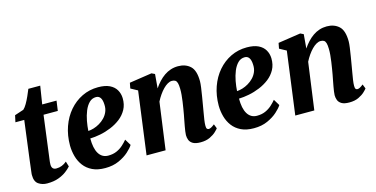

<svg xmlns="http://www.w3.org/2000/svg" viewBox="-71 -1039 2735 1398"><g transform="rotate(-15 1296.5 -340.0)"><path d="M208.5 -186.5Q206.5 -170.5 204.8 -158.2Q203 -146 202 -136.2Q201 -126.5 201 -117Q201 -97.5 209.8 -87.8Q218.5 -78 236 -78Q259 -78 278.2 -85.8Q297.5 -93.5 315 -108.5L327 -69Q313.5 -53.5 289.8 -35.2Q266 -17 230 -3.5Q194 10 143.5 10Q107 10 79 -9Q51 -28 51 -77Q51 -80.5 51.2 -85.8Q51.5 -91 53 -102Q54.5 -113 56.8 -132.8Q59 -152.5 63 -184L101 -480H34.5L45.5 -530.5L113.5 -553Q127 -565 140.8 -588.8Q154.5 -612.5 166.8 -640Q179 -667.5 188.5 -691H278L256.5 -555H364.5L354 -480H246.5Z M802 -104Q789 -82.5 759.2 -55.8Q729.5 -29 684.8 -8.8Q640 11.5 581 11.5Q524 11.5 484.8 -7.5Q445.5 -26.5 421.2 -58.8Q397 -91 386 -131Q375 -171 374.5 -212.5Q374.5 -289.5 397.5 -354.8Q420.5 -420 462.2 -468.5Q504 -517 559.8 -544Q615.5 -571 681 -571Q734 -571 767.5 -554.8Q801 -538.5 817.2 -510.5Q833.5 -482.5 834.5 -448Q835.5 -400 815.8 -363.5Q796 -327 762.8 -301.2Q729.5 -275.5 689 -258.8Q648.5 -242 607.2 -234Q566 -226 530.5 -225Q530.5 -188.5 536.2 -160Q542 -131.5 554 -111.5Q566 -91.5 584 -81Q602 -70.5 625.5 -70.5Q662 -70.5 689.5 -82.8Q717 -95 737.8 -113.8Q758.5 -132.5 773.5 -151ZM648.5 -505.5Q618 -505.5 596.8 -484.2Q575.5 -463 561.5 -428.8Q547.5 -394.5 540.2 -355.5Q533 -316.5 531 -281.5Q550 -282.5 572.8 -289.2Q595.5 -296 617.2 -308.8Q639 -321.5 657 -340Q675 -358.5 685.2 -382.5Q695.5 -406.5 694 -436Q693 -470.5 681.5 -488Q670 -505.5 648.5 -505.5Z M1098.5 -450.5Q1115.5 -476 1135.5 -497.5Q1155.5 -519 1178.5 -535Q1201.5 -551 1227.8 -559.5Q1254 -568 1283 -568Q1339 -568 1374.5 -535.5Q1410 -503 1410 -420.5Q1410 -404.5 1405.8 -373.5Q1401.5 -342.5 1395.8 -308.2Q1390 -274 1385.5 -247Q1381.5 -222 1376.5 -194.5Q1371.5 -167 1367.8 -141.5Q1364 -116 1364 -97.5Q1364 -79.5 1369.5 -74Q1375 -68.5 1381.5 -68.5Q1390 -68.5 1400 -73.5Q1410 -78.5 1426.5 -91.5L1439.5 -58.5Q1435 -51.5 1417.5 -34.8Q1400 -18 1370.8 -4Q1341.5 10 1300.5 10Q1262 10 1242.5 -1.8Q1223 -13.5 1216.2 -31.5Q1209.5 -49.5 1209.5 -68.5Q1210 -80.5 1212.2 -97.2Q1214.5 -114 1218.2 -134Q1222 -154 1226 -175.5Q1230 -197 1234 -217Q1237.5 -237 1241.5 -261Q1245.5 -285 1249 -310Q1252.5 -335 1254.8 -359.5Q1257 -384 1256.5 -405.5Q1256 -434 1251.5 -449.2Q1247 -464.5 1237.5 -470.5Q1228 -476.5 1212.5 -476.5Q1197 -476.5 1180 -466.8Q1163 -457 1146.5 -440.2Q1130 -423.5 1114.5 -401.2Q1099 -379 1086.5 -354L1038 0H894.5L957.5 -473L906 -501L914 -542.5L1083.5 -568L1107.5 -556.5Z M1923 -104Q1910 -82.5 1880.2 -55.8Q1850.5 -29 1805.8 -8.8Q1761 11.5 1702 11.5Q1645 11.5 1605.8 -7.5Q1566.5 -26.5 1542.2 -58.8Q1518 -91 1507 -131Q1496 -171 1495.5 -212.5Q1495.5 -289.5 1518.5 -354.8Q1541.5 -420 1583.2 -468.5Q1625 -517 1680.8 -544Q1736.5 -571 1802 -571Q1855 -571 1888.5 -554.8Q1922 -538.5 1938.2 -510.5Q1954.5 -482.5 1955.5 -448Q1956.5 -400 1936.8 -363.5Q1917 -327 1883.8 -301.2Q1850.5 -275.5 1810 -258.8Q1769.5 -242 1728.2 -234Q1687 -226 1651.5 -225Q1651.5 -188.5 1657.2 -160Q1663 -131.5 1675 -111.5Q1687 -91.5 1705 -81Q1723 -70.5 1746.5 -70.5Q1783 -70.5 1810.5 -82.8Q1838 -95 1858.8 -113.8Q1879.5 -132.5 1894.5 -151ZM1769.5 -505.5Q1739 -505.5 1717.8 -484.2Q1696.5 -463 1682.5 -428.8Q1668.5 -394.5 1661.2 -355.5Q1654 -316.5 1652 -281.5Q1671 -282.5 1693.8 -289.2Q1716.5 -296 1738.2 -308.8Q1760 -321.5 1778 -340Q1796 -358.5 1806.2 -382.5Q1816.5 -406.5 1815 -436Q1814 -470.5 1802.5 -488Q1791 -505.5 1769.5 -505.5Z M2219.5 -450.5Q2236.5 -476 2256.5 -497.5Q2276.5 -519 2299.5 -535Q2322.5 -551 2348.8 -559.5Q2375 -568 2404 -568Q2460 -568 2495.5 -535.5Q2531 -503 2531 -420.5Q2531 -404.5 2526.8 -373.5Q2522.5 -342.5 2516.8 -308.2Q2511 -274 2506.5 -247Q2502.5 -222 2497.5 -194.5Q2492.5 -167 2488.8 -141.5Q2485 -116 2485 -97.5Q2485 -79.5 2490.5 -74Q2496 -68.5 2502.5 -68.5Q2511 -68.5 2521 -73.5Q2531 -78.5 2547.5 -91.5L2560.5 -58.5Q2556 -51.5 2538.5 -34.8Q2521 -18 2491.8 -4Q2462.5 10 2421.5 10Q2383 10 2363.5 -1.8Q2344 -13.5 2337.2 -31.5Q2330.5 -49.5 2330.5 -68.5Q2331 -80.5 2333.2 -97.2Q2335.5 -114 2339.2 -134Q2343 -154 2347 -175.5Q2351 -197 2355 -217Q2358.5 -237 2362.5 -261Q2366.5 -285 2370 -310Q2373.5 -335 2375.8 -359.5Q2378 -384 2377.5 -405.5Q2377 -434 2372.5 -449.2Q2368 -464.5 2358.5 -470.5Q2349 -476.5 2333.5 -476.5Q2318 -476.5 2301 -466.8Q2284 -457 2267.5 -440.2Q2251 -423.5 2235.5 -401.2Q2220 -379 2207.5 -354L2159 0H2015.5L2078.5 -473L2027 -501L2035 -542.5L2204.5 -568L2228.5 -556.5Z"/></g></svg>

Font: Merriweather Light 18pt ExtraBold
Style: Italic
Weight: 800
Italic angle: -7.8°
Version: Version 2.101